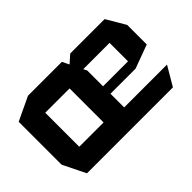

<svg xmlns="http://www.w3.org/2000/svg" viewBox="-85 -768 1022 1022"><g transform="rotate(-45 426.0 -257.0)"><path d="M101 0 38 -128V-129H355L489 0ZM367 -406 489 -514H748L811 -407V-406ZM38 -129V-451L171 -514H172V-129ZM489 0 355 -127V-385H489ZM172 -385V-514H426L489 -386V-385ZM489 0V-108H811V-107L748 0ZM489 -211 484 -267H677V-211ZM677 -211V-406H811V-260L678 -211Z"/></g></svg>

Font: Foldit SemiBold
Style: Regular
Weight: 600
Version: Version 1.003